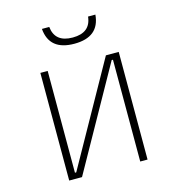

<svg xmlns="http://www.w3.org/2000/svg" viewBox="-117 -911 935 1013"><g transform="rotate(-15 350.0 -405.0)"><path d="M136 0V-588H176V-32H183L494 -588H564V0H524V-556H517L206 0ZM244 -810Q253 -724 350 -724Q447 -724 456 -810H496Q486 -690 350 -690Q214 -690 204 -810Z"/></g></svg>

Font: Martian Mono Thin
Style: Regular
Weight: 100
Monospace: yes
Designer: Roman Shamin
Foundry: Evil Martians
Version: Version 1.000; ttfautohint (v1.8.4.7-5d5b)